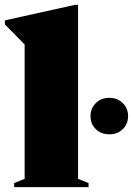

<svg xmlns="http://www.w3.org/2000/svg" viewBox="-39 -767 545 787"><path d="M281 -34 324 -16.5V0H19V-16.5L62 -34V-584.5L-19 -667V-683.5L267.5 -747H281ZM409 -216.5Q375 -216.5 353.5 -237.8Q332 -259 332 -291Q332 -322.5 353.5 -344.2Q375 -366 409 -366Q443 -366 464.5 -344.2Q486 -322.5 486 -291Q486 -259 464.5 -237.8Q443 -216.5 409 -216.5Z"/></svg>

Font: Newsreader Display ExtraBold
Style: Regular
Weight: 800
Designer: Hugues Gentile
Foundry: Production Type
Version: Version 1.001